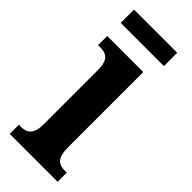

<svg xmlns="http://www.w3.org/2000/svg" viewBox="-227 -713 745 745"><g transform="rotate(45 145.5 -341.0)"><path d="M13 -609H250V-682H13ZM13 0H276V-50H267C232 -50 210 -63 210 -122V-536H12V-486H24C57 -486 80 -473 80 -418V-121C80 -63 57 -50 22 -50H13Z"/></g></svg>

Font: Noto Serif Lao ExtraCondensed
Style: Bold
Weight: 700
Width: 2
Designer: Monotype Design Team
Foundry: Monotype Imaging Inc.
Version: Version 2.003